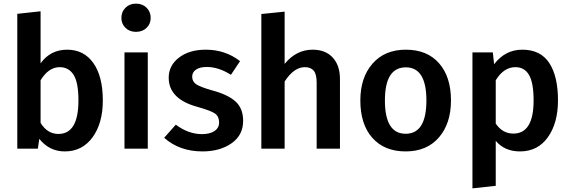

<svg xmlns="http://www.w3.org/2000/svg" viewBox="-20 -817 3130 1055"><path d="M545 -265Q545 -140 488.5 -62.5Q432 15 336 15Q251 15 196 -54L188 0H75V-741L203 -755V-469Q257 -544 349 -544Q441 -544 493 -470.5Q545 -397 545 -265ZM301 -81Q411 -81 411 -265Q411 -365 384 -406.5Q357 -448 308 -448Q247 -448 203 -376V-142Q240 -81 301 -81Z M727 -797Q763 -797 785.5 -774.5Q808 -752 808 -719Q808 -686 785.5 -664Q763 -642 727 -642Q692 -642 669.5 -664Q647 -686 647 -719Q647 -752 669.5 -774.5Q692 -797 727 -797ZM792 -529V0H664V-529Z M1111 -544Q1218 -544 1299 -481L1249 -406Q1181 -449 1116 -449Q1078 -449 1057 -434.5Q1036 -420 1036 -396Q1036 -369 1058 -354Q1080 -339 1147 -320Q1233 -297 1274.5 -259Q1316 -221 1316 -153Q1316 -74 1252 -29.5Q1188 15 1093 15Q966 15 882 -60L946 -132Q1015 -80 1090 -80Q1133 -80 1158.5 -97Q1184 -114 1184 -144Q1184 -177 1161.5 -193Q1139 -209 1064 -230Q907 -273 907 -390Q907 -457 963.5 -500.5Q1020 -544 1111 -544Z M1698 -544Q1768 -544 1808 -501Q1848 -458 1848 -383V0H1720V-363Q1720 -410 1703.5 -429Q1687 -448 1655 -448Q1595 -448 1544 -369V0H1416V-740L1544 -753V-466Q1608 -544 1698 -544Z M2210 -544Q2327 -544 2392.5 -469.5Q2458 -395 2458 -265Q2458 -138 2391.5 -61.5Q2325 15 2209 15Q2092 15 2026 -59.5Q1960 -134 1960 -265Q1960 -391 2027 -467.5Q2094 -544 2210 -544ZM2210 -447Q2095 -447 2095 -265Q2095 -82 2209 -82Q2323 -82 2323 -265Q2323 -447 2210 -447Z M2850 -544Q2950 -544 2998 -471Q3046 -398 3046 -266Q3046 -141 2990.5 -63Q2935 15 2837 15Q2753 15 2704 -43V204L2576 218V-529H2688L2695 -464Q2756 -544 2850 -544ZM2801 -83Q2912 -83 2912 -265Q2912 -362 2887 -405Q2862 -448 2812 -448Q2748 -448 2704 -376V-138Q2741 -83 2801 -83Z"/></svg>

Font: FiraGO Medium
Style: Regular
Weight: 500
Designer: bBox Type
Foundry: bBox Type GmbH
Version: Version 1.001;PS 001.001;hotconv 1.0.88;makeotf.lib2.5.64775